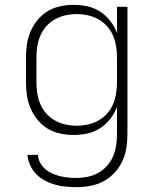

<svg xmlns="http://www.w3.org/2000/svg" viewBox="-20 -548 640 791"><path d="M297 223Q274 223 251.5 221Q229 219 207.5 213Q186 207 166 196.5Q146 186 130 170Q114 154 104.5 133Q95 112 93 90H136Q137 107 145.5 122.5Q154 138 167 149Q180 160 196 167Q212 174 228.5 178Q245 182 262 183.5Q279 185 297 185Q320 185 343 180Q366 175 386 163.5Q406 152 421.5 134.5Q437 117 446 95.5Q455 74 458.5 51Q462 28 462 5V-108Q452 -81 434 -58Q416 -35 392 -19.5Q368 -4 340 2Q312 8 283 8Q255 8 227.5 2Q200 -4 176.5 -18Q153 -32 135 -54Q117 -76 106 -101.5Q95 -127 91 -154.5Q87 -182 87 -210V-310Q87 -338 91 -365.5Q95 -393 106 -418.5Q117 -444 135 -466Q153 -488 176.5 -502Q200 -516 227.5 -522Q255 -528 283 -528Q312 -528 340 -522Q368 -516 392 -500.5Q416 -485 434 -462Q452 -439 462 -412V-520H505V5Q505 34 500.5 62Q496 90 484 116Q472 142 452 163.5Q432 185 407 198.5Q382 212 353.5 217.5Q325 223 297 223ZM296 -30Q319 -30 342 -35Q365 -40 385.5 -51.5Q406 -63 421.5 -80.5Q437 -98 446 -119.5Q455 -141 458.5 -164Q462 -187 462 -210V-310Q462 -333 458.5 -356Q455 -379 446 -400.5Q437 -422 421.5 -439.5Q406 -457 385.5 -468.5Q365 -480 342 -485Q319 -490 296 -490Q273 -490 250 -485Q227 -480 206.5 -468.5Q186 -457 170.5 -439.5Q155 -422 146 -400.5Q137 -379 133.5 -356Q130 -333 130 -310V-210Q130 -187 133.5 -164Q137 -141 146 -119.5Q155 -98 170.5 -80.5Q186 -63 206.5 -51.5Q227 -40 250 -35Q273 -30 296 -30Z"/></svg>

Font: Iosevka Aile Extralight
Style: Regular
Weight: 200
Designer: Belleve Invis
Foundry: Belleve Invis
Version: Version 31.1.0; ttfautohint (v1.8.4)